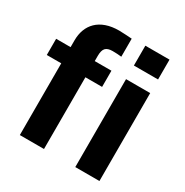

<svg xmlns="http://www.w3.org/2000/svg" viewBox="-165 -846 941 978"><g transform="rotate(30 305.5 -357.0)"><path d="M411.1 -597.2V-713.9H553.2V-597.2ZM553.2 -517.1V0H411.1V-517.1ZM0 -421.9V-517.1H85V-557.1Q85 -591.8 95.7 -620.4Q106.4 -648.9 127.9 -669.9Q149.4 -690.9 181.9 -702.4Q214.4 -713.9 257.8 -713.9Q276.9 -713.9 295.9 -712.4Q314.9 -710.9 333 -710V-604Q307.6 -606.9 280.8 -606.9Q251.5 -606.9 239.3 -593.5Q227.1 -580.1 227.1 -547.9V-517.1H325.2V-421.9H227.1V0H85V-421.9Z"/></g></svg>

Font: XB Khoramshahr
Style: Bold
Weight: 700
Designer: Behnam
Foundry: Irmug
Version: Version 8.005 2009